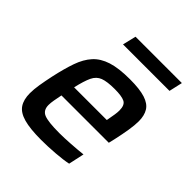

<svg xmlns="http://www.w3.org/2000/svg" viewBox="-190 -817 955 955"><g transform="rotate(45 287.5 -339.5)"><path d="M249 8Q171 8 126.5 -4.5Q82 -17 63.5 -44.5Q45 -72 45 -117Q45 -144 50.5 -178Q56 -212 65 -254Q80 -323 97.5 -373Q115 -423 144 -455Q173 -487 221.5 -502.5Q270 -518 348 -518Q417 -518 456 -505.5Q495 -493 511 -467Q527 -441 527 -401Q527 -374 521 -336.5Q515 -299 505 -254L497 -220H164Q159 -195 155.5 -175.5Q152 -156 152 -141Q152 -104 181 -92Q210 -80 289 -80Q322 -80 367.5 -83Q413 -86 449 -90L431 -7Q398 0 346.5 4Q295 8 249 8ZM180 -293H410L412 -304Q416 -325 418.5 -341.5Q421 -358 421 -371Q421 -409 399.5 -419.5Q378 -430 329 -430Q276 -430 248.5 -419.5Q221 -409 207 -379.5Q193 -350 180 -293ZM201 -616 218 -687H544L528 -616Z"/></g></svg>

Font: Saira Medium
Style: Italic
Weight: 500
Italic angle: -12°
Designer: Hector Gatti with collaboration of the Omnibus-Type team
Foundry: Omnibus-Type
Version: Version 1.100; ttfautohint (v1.8.3)